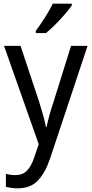

<svg xmlns="http://www.w3.org/2000/svg" viewBox="-20 -786 499 1046"><path d="M2 -536H92L193 -232Q204 -196 214 -161.5Q224 -127 230 -95H234Q239 -120 249 -157Q259 -194 272 -232L367 -536H457L253 77Q227 155 186.5 197.5Q146 240 77 240Q57 240 41 237.5Q25 235 12 232V161Q22 164 36 166Q50 168 64 168Q103 168 127 143.5Q151 119 167 70L191 0ZM371 -756Q358 -737 333.5 -708.5Q309 -680 281 -652Q253 -624 231 -606H175V-618Q199 -650 225 -691Q251 -732 268 -766H371Z"/></svg>

Font: Noto Sans Gujarati SemiCondensed
Style: Regular
Weight: 400
Width: 4
Designer: Jelle Bosma - Monotype Design Team, Universal Thirst
Foundry: Monotype Imaging Inc.
Version: Version 2.106; ttfautohint (v1.8.4.7-5d5b)